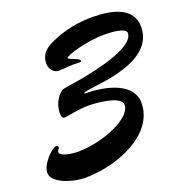

<svg xmlns="http://www.w3.org/2000/svg" viewBox="-377 -1737 1894 1958"><g transform="rotate(-20 569.5 -758.0)"><path d="M1274.4 -1252.9C1274.4 -1458.5 1064.5 -1516.1 838.9 -1516.1C697.3 -1516.1 539.6 -1493.7 371.1 -1414.1C284.2 -1373 236.3 -1318.8 236.3 -1229.5C236.3 -1172.9 278.8 -1119.1 330.1 -1119.1C390.1 -1119.1 428.7 -1127.9 483.4 -1127.9C518.6 -1127.9 542.5 -1126 557.6 -1126C572.8 -1126 579.1 -1127.9 579.1 -1136.2C579.1 -1168.9 460.9 -1189.5 460.9 -1209.5C460.9 -1233.9 695.8 -1306.6 898.4 -1306.6C974.6 -1306.6 1125.5 -1295.9 1125.5 -1238.8C1124.5 -1125 880.9 -1029.3 531.2 -964.4C441.4 -947.8 313 -933.1 296.4 -920.9C241.7 -881.8 192.9 -799.8 192.9 -707.5C192.9 -681.6 198.2 -649.4 225.6 -649.4C255.9 -649.4 374.5 -681.6 495.1 -681.6C573.2 -681.6 843.8 -662.6 843.8 -562C843.3 -414.6 494.6 -275.4 238.8 -275.4C166 -275.4 42.5 -292.5 42.5 -342.3C42.5 -360.4 64 -371.1 64 -384.8C64 -399.9 55.7 -406.2 43.5 -406.2C-0.5 -406.2 -134.8 -276.4 -134.8 -179.2C-134.8 -64 90.3 0 208.5 0C574.7 0 1012.2 -187.5 1012.2 -522.9C1012.2 -731.9 750.5 -807.6 505.4 -809.1C501.5 -809.1 499 -811 499 -814.9C499 -859.4 1272.5 -820.8 1274.4 -1252.9Z"/></g></svg>

Font: Bodega Script
Style: Medium
Weight: 500
Italic angle: 39.7°
Version: Version 001.000